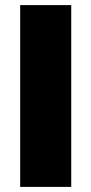

<svg xmlns="http://www.w3.org/2000/svg" viewBox="-20 -732 358 752"><path d="M59 0H259V-712H59Z"/></svg>

Font: MV Cash Black
Style: Regular
Weight: 900
Designer: Rodrigo Fuenzalida
Foundry: fragTYPE
Version: Version 1.100;Glyphs 3.1.2 (3151)